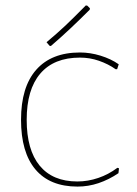

<svg xmlns="http://www.w3.org/2000/svg" viewBox="-20 -689 507 713"><path d="M276.9 -494.1Q314.9 -494.1 353 -482.4Q392.6 -470.2 420.9 -450.2L415 -432.1H409.2Q382.3 -451.2 347.2 -463.4Q313.5 -475.1 276.9 -475.1Q180.2 -475.1 129.4 -415.5Q79.1 -356.4 79.1 -244.1Q79.1 -132.3 127.4 -73.7Q175.8 -15.1 267.1 -15.1Q306.6 -15.1 345.2 -28.3Q382.8 -41 416 -65.9L421.9 -64L419.9 -45.9Q384.8 -22 345.7 -8.8Q307.6 3.9 268.1 3.9Q165 3.9 111.3 -60.1Q58.1 -123.5 58.1 -244.1Q58.1 -365.7 114.3 -429.7Q170.9 -494.1 276.9 -494.1ZM314 -658.2 313 -652.8Q273.4 -613.3 242.2 -584Q207 -550.8 168.9 -518.1L164.1 -519L152.8 -532.2Q190.4 -563.5 223.1 -594.2Q252 -621.6 298.8 -668.9L304.2 -668Z"/></svg>

Font: Datalegreya
Style: Thin
Weight: 250
Designer: Figs Lab
Foundry: Figs Lab
Version: Version 1.002;PS 001.002;hotconv 1.0.70;makeotf.lib2.5.58329